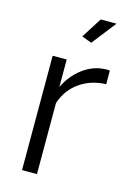

<svg xmlns="http://www.w3.org/2000/svg" viewBox="-113 -787 577 845"><g transform="rotate(15 175.5 -365.0)"><path d="M335 -461Q267 -459 215.5 -423Q164 -387 143 -324V0H75V-521H139V-396Q166 -451 210.5 -485Q255 -519 305 -523Q315 -524 322 -524Q329 -524 335 -523ZM224 -620 179 -637 238 -730H310Z"/></g></svg>

Font: Raleway
Style: Regular
Weight: 400
Designer: Matt McInerney, Pablo Impallari, Rodrigo Fuenzalida
Foundry: Matt McInerney, Pablo Impallari, Rodrigo Fuenzalida
Version: Version 4.101;RELEASE